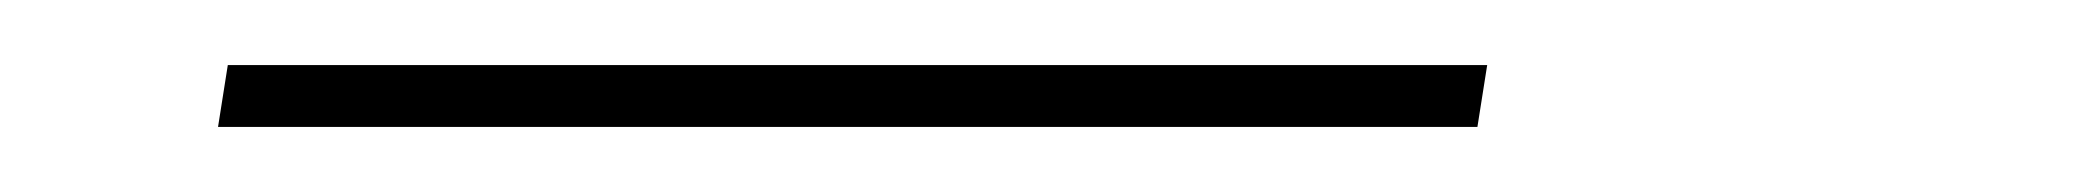

<svg xmlns="http://www.w3.org/2000/svg" viewBox="-20 -20 640 59"><path d="M47 19 50 0H437L434 19Z"/></svg>

Font: Iosevka Slab ThExObl
Style: Regular
Weight: 100
Width: 7
Italic angle: -9°
Monospace: yes
Designer: Belleve Invis
Foundry: Belleve Invis
Version: Version 11.1.1; ttfautohint (v1.8.3)